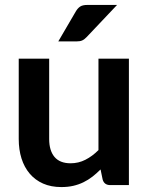

<svg xmlns="http://www.w3.org/2000/svg" viewBox="-20 -751 604 779"><path d="M56 0ZM179.5 -513V-187Q179.5 -140 201.2 -114.2Q223 -88.5 266.5 -88.5Q298.5 -88.5 326.5 -102.8Q354.5 -117 379.5 -142V-513H503V0H427.5Q403 0 396.5 -22.5L388 -63.5Q372 -47.5 355 -34.2Q338 -21 318.5 -11.5Q299 -2 277 3Q255 8 229 8Q187 8 154.8 -6.2Q122.5 -20.5 100.5 -46.5Q78.5 -72.5 67.2 -108.2Q56 -144 56 -187V-513ZM455 -731 331.5 -600.5Q322 -590.5 313.2 -586.8Q304.5 -583 290.5 -583H216.5L287.5 -704.5Q295 -717.5 305 -724.2Q315 -731 335 -731Z"/></svg>

Font: Lato
Style: Bold
Weight: 700
Designer: Lukasz Dziedzic
Foundry: tyPoland Lukasz Dziedzic
Version: Version 2.007; 2014-02-27